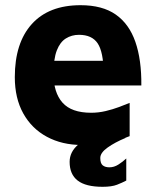

<svg xmlns="http://www.w3.org/2000/svg" viewBox="-20 -543 602 739"><path d="M295 15Q219 15 160.5 -16.5Q102 -48 69.5 -106.5Q37 -165 37 -246Q37 -378 102.5 -450.5Q168 -523 290 -523Q374 -523 425.5 -487Q477 -451 501 -382Q525 -313 524 -214H139L123 -309H401L379 -262Q378 -343 356 -376Q334 -409 284 -409Q256 -409 233.5 -395Q211 -381 198.5 -348.5Q186 -316 186 -259Q186 -187 220.5 -148Q255 -109 331 -109Q359 -109 386.5 -115.5Q414 -122 438 -131Q462 -140 479 -147V-19Q443 -4 398.5 5.5Q354 15 295 15ZM375 176Q310 176 279 152Q248 128 248 80Q248 42 280.5 14Q313 -14 367 -35L463 -12Q422 5 394 25Q366 45 366 65Q366 86 375.5 93.5Q385 101 401 101Q419 101 435.5 90.5Q452 80 466 67V152Q451 160 430.5 168Q410 176 375 176Z"/></svg>

Font: Maven Pro
Style: Bold
Weight: 700
Designer: Joe Prince
Foundry: Joe Prince
Version: Version 2.103